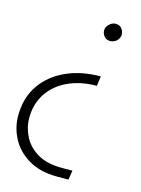

<svg xmlns="http://www.w3.org/2000/svg" viewBox="-112 -581 613 835"><g transform="rotate(15 194.0 -164.0)"><path d="M229 190Q153 190 101 159.5Q49 129 23 80.5Q-3 32 -3 -22Q-3 -103 36.5 -160.5Q76 -218 144.5 -249Q213 -280 300 -280L294 -236Q222 -236 165.5 -210Q109 -184 77.5 -136.5Q46 -89 46 -25Q46 18 66.5 58Q87 98 129.5 123Q172 148 238 148H287L280 190ZM304 -518Q322 -518 331.5 -505.5Q341 -493 341 -480Q341 -468 334.5 -458.5Q328 -449 318.5 -444Q309 -439 299 -439Q282 -439 272 -451Q262 -463 262 -477Q262 -488 268 -497Q274 -506 283.5 -512Q293 -518 304 -518Z"/></g></svg>

Font: MuseoModerno Thin ExtraLight
Style: Italic
Weight: 250
Italic angle: -9°
Version: Version 1.003